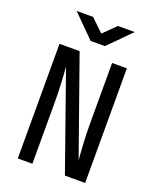

<svg xmlns="http://www.w3.org/2000/svg" viewBox="-170 -1050 940 1149"><g transform="rotate(20 300.0 -475.0)"><path d="M346 -810 485 -950H378L300 -873L220 -950H115L255 -810ZM179 0V-397C179 -469 174 -565 169 -616L386 0H515V-730H421V-337C421 -264 427 -167 432 -114L214 -730H86V0Z"/></g></svg>

Font: Tekne LDO Medium
Style: Regular
Weight: 500
Monospace: yes
Designer: Alessio Laiso, Mario Rullo, Paolo Rosset
Foundry: Alessio Laiso
Version: Version 1.000;hotconv 1.0.109;makeotfexe 2.5.65596